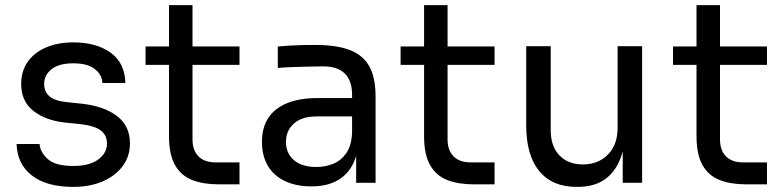

<svg xmlns="http://www.w3.org/2000/svg" viewBox="-20 -716 3068 752"><path d="M267 16Q162 16 104.5 -29Q47 -74 45 -152H135Q137 -121 166.5 -93.5Q196 -66 267 -66Q331 -66 365 -91.5Q399 -117 399 -154Q399 -187 374 -205.5Q349 -224 293 -230L235 -236Q159 -244 111 -281.5Q63 -319 63 -387Q63 -438 89 -474.5Q115 -511 161 -530.5Q207 -550 267 -550Q357 -550 413 -510Q469 -470 471 -391H381Q380 -423 351.5 -445.5Q323 -468 267 -468Q211 -468 182 -445Q153 -422 153 -387Q153 -357 173.5 -339Q194 -321 241 -316L299 -310Q385 -301 437 -262.5Q489 -224 489 -154Q489 -104 460.5 -65.5Q432 -27 382 -5.5Q332 16 267 16Z M836 6Q776 6 732.5 -11Q689 -28 665.5 -69.5Q642 -111 642 -182V-696H734V-170Q734 -127 757.5 -103.5Q781 -80 824 -80H918V6ZM550 -462V-534H918V-462Z M1375 0V-160H1359V-345Q1359 -400 1330.5 -428Q1302 -456 1247 -456Q1216 -456 1183 -455Q1150 -454 1120 -453Q1090 -452 1068 -450V-534Q1090 -536 1114.5 -537.5Q1139 -539 1165 -539.5Q1191 -540 1215 -540Q1297 -540 1349 -520.5Q1401 -501 1426 -457Q1451 -413 1451 -338V0ZM1200 14Q1140 14 1096.5 -6.5Q1053 -27 1029.5 -66Q1006 -105 1006 -160Q1006 -217 1031.5 -255Q1057 -293 1106 -312.5Q1155 -332 1224 -332H1369V-260H1220Q1162 -260 1131 -232Q1100 -204 1100 -160Q1100 -116 1131 -89Q1162 -62 1220 -62Q1254 -62 1285 -74.5Q1316 -87 1336.5 -116.5Q1357 -146 1359 -198L1385 -160Q1380 -103 1357.5 -64.5Q1335 -26 1295.5 -6Q1256 14 1200 14Z M1835 6Q1775 6 1731.5 -11Q1688 -28 1664.5 -69.5Q1641 -111 1641 -182V-696H1733V-170Q1733 -127 1756.5 -103.5Q1780 -80 1823 -80H1917V6ZM1549 -462V-534H1917V-462Z M2238 16Q2143 16 2092 -46Q2041 -108 2041 -225V-535H2137V-206Q2137 -143 2171 -107.5Q2205 -72 2263 -72Q2323 -72 2361 -110.5Q2399 -149 2399 -216V-535H2495V0H2419V-229H2431Q2431 -150 2410 -95.5Q2389 -41 2347.5 -12.5Q2306 16 2242 16Z M2902 6Q2842 6 2798.5 -11Q2755 -28 2731.5 -69.5Q2708 -111 2708 -182V-696H2800V-170Q2800 -127 2823.5 -103.5Q2847 -80 2890 -80H2984V6ZM2616 -462V-534H2984V-462Z"/></svg>

Font: SVN-Sora Variable
Style: Regular
Weight: 400
Designer: Jonathan Barnbrook, Julián Moncada
Foundry: Barnbrook Fonts
Version: Version 2.000 - Viet hoa boi STYLEno.1 Fonts